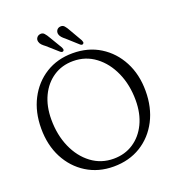

<svg xmlns="http://www.w3.org/2000/svg" viewBox="-158 -1016 1067 1158"><g transform="rotate(-20 376.0 -437.0)"><path d="M373 -712.5Q472.5 -712.5 548.2 -665.5Q624 -618.5 667 -536.5Q710 -454.5 710 -349Q710 -242 667.5 -160Q625 -78 549.5 -31.5Q474 15 374.5 15Q277 15 201.5 -32Q126 -79 83.2 -161Q40.5 -243 40.5 -349.5Q40.5 -455.5 82.8 -537.2Q125 -619 200 -665.8Q275 -712.5 373 -712.5ZM634.5 -316Q634.5 -415 599.2 -494.2Q564 -573.5 502 -620.2Q440 -667 359.5 -667Q287.5 -667 232.8 -630.5Q178 -594 147.2 -529.5Q116.5 -465 116.5 -380Q116.5 -281 151.5 -201.5Q186.5 -122 248.5 -75.8Q310.5 -29.5 390.5 -29.5Q462.5 -29.5 517.5 -65.8Q572.5 -102 603.5 -166.5Q634.5 -231 634.5 -316ZM407 -846 453 -766.5Q456 -760 457 -754.2Q458 -748.5 454 -744.5Q445.5 -736.5 434 -746.5L364 -809.5Q351 -819.5 342.5 -829.2Q334 -839 331 -850.5Q328.5 -865 335.5 -875.5Q342.5 -886 355.5 -888.5Q373.5 -892 384.5 -879.8Q395.5 -867.5 407 -846ZM278 -846 325.5 -766.5Q328.5 -760.5 329.5 -754.8Q330.5 -749 327 -744.5Q318.5 -737 306.5 -746.5L236.5 -808.5Q223.5 -818 214.5 -827.2Q205.5 -836.5 202.5 -848.5Q199 -862.5 206 -873.2Q213 -884 225.5 -887Q243.5 -891.5 254.8 -879.5Q266 -867.5 278 -846Z"/></g></svg>

Font: Fraunces 72pt S100 Light
Style: Regular
Weight: 300
Version: Version 1.000; ttfautohint (v1.8.3)